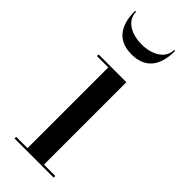

<svg xmlns="http://www.w3.org/2000/svg" viewBox="-226 -711 743 743"><g transform="rotate(45 146.0 -339.5)"><path d="M25 -679H19.5C19.5 -618 39 -550 129 -550C219 -550 239 -618 239 -679H233.5C233.5 -630 183 -605 129 -605C75 -605 25 -630 25 -679ZM39 -9V0H253V-9H191V-460H39V-451H101V-9Z"/></g></svg>

Font: Bodoni* 24
Style: Regular
Weight: 400
Version: Version 2.3